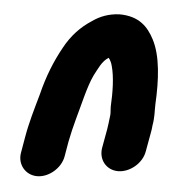

<svg xmlns="http://www.w3.org/2000/svg" viewBox="-49 -609 662 733"><g transform="rotate(5 282.5 -242.5)"><path d="M120 79C165 79 210 40 218 -5L228 -63C233 -89 242 -127 249 -152C264 -204 280 -278 301 -322C316 -350 328 -380 353 -395C359 -387 364 -378 367 -366C379 -324 380 -265 377 -211C377 -195 380 -183 377 -169C376 -158 373 -135 371 -123L358 -51C350 -5 381 33 426 33C471 33 517 -5 525 -51L538 -123C540 -132 541 -141 542 -152C548 -186 545 -205 546 -235C551 -328 546 -419 514 -480C490 -526 455 -564 379 -564C338 -562 305 -549 277 -529C235 -502 201 -466 175 -418C145 -364 121 -305 103 -232C87 -175 71 -122 61 -63L51 -5C43 40 75 79 120 79Z"/></g></svg>

Font: Blanket
Style: BlkObl
Weight: 900
Foundry: Cannot Into Space Fonts
Version: Version 0.9